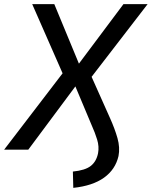

<svg xmlns="http://www.w3.org/2000/svg" viewBox="-39 -725 735 930"><path d="M316 185 314 106Q374 100 401 78.5Q428 57 436 17Q442 -15 431.5 -49Q421 -83 406 -116L325 -309H328L98 0H-19L278 -388L276 -343L117 -705H224L344 -415H342L559 -705H676L394 -339L393 -379L493 -155Q517 -102 530 -56Q543 -10 535 31Q520 96 465 135.5Q410 175 316 185Z"/></svg>

Font: Nunito Sans 7pt SemiCondensed Medium
Style: Italic
Weight: 500
Width: 4
Italic angle: -9°
Designer: Vernon Adams
Foundry: Vernon Adams
Version: Version 3.101;gftools[0.9.27]